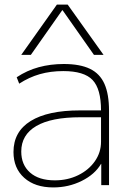

<svg xmlns="http://www.w3.org/2000/svg" viewBox="-20 -810 573 840"><path d="M213 10Q133 10 86 -32Q39 -74 39 -145Q39 -234 114 -280.5Q189 -327 330 -327H422Q422 -421 385 -460Q348 -499 257 -499Q201 -499 154 -485.5Q107 -472 64 -444L53 -472Q98 -502 149.5 -516Q201 -530 259 -530Q330 -530 373.5 -509Q417 -488 437 -443Q457 -398 457 -325V0H423V-93H422Q395 -47 337.5 -18.5Q280 10 213 10ZM220 -21Q276 -21 322 -43.5Q368 -66 395 -104.5Q422 -143 422 -190V-297H332Q204 -297 138.5 -258.5Q73 -220 73 -147Q73 -89 111.5 -55Q150 -21 220 -21ZM73 -570 229 -790H276L433 -570H391L254 -765H252L115 -570Z"/></svg>

Font: M PLUS 2 Thin ExtraLight
Style: Regular
Weight: 250
Version: Version 1.001